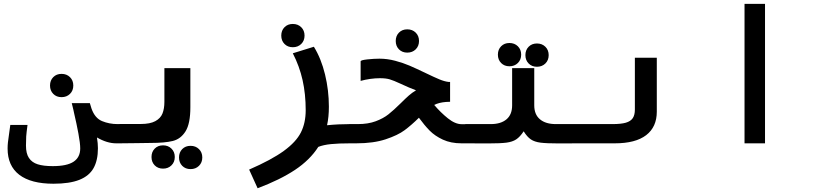

<svg xmlns="http://www.w3.org/2000/svg" viewBox="-20 -745 4240 998"><path d="M19.5 27Q19.5 10.5 21.2 -4.8Q23 -20 27 -48L33.5 -95.5H123Q117.5 -54.5 116.2 -35.8Q115 -17 115 12Q115 53 130.5 76.2Q146 99.5 176 109Q206 118.5 254 118.5Q328 118.5 362.5 95.5Q397 72.5 397 26.5Q397 0 387.5 -51.2Q378 -102.5 365 -157.5L361.5 -174Q356 -198.5 353 -209H447L455.5 -181Q473 -131 510.5 -115.5Q548 -100 591.5 -100H602.5V0H584Q536 0 484 -30.5Q489 1 489 25.5Q489 88.5 466.2 129Q443.5 169.5 392.5 189.8Q341.5 210 258 210Q141 210 80.2 163.5Q19.5 117 19.5 27ZM240 -300.5Q240 -327 256.8 -344Q273.5 -361 300 -361Q326.5 -361 343.8 -344Q361 -327 361 -300.5Q361 -274 343.8 -257Q326.5 -240 300 -240Q273.5 -240 256.8 -257Q240 -274 240 -300.5Z M601.5 -100.5H711.5Q760 -100.5 787.2 -115.2Q814.5 -130 824.5 -155Q834.5 -180 834.5 -216V-391H969.5V-187.5Q969.5 -102.5 944.5 -62.5Q919.5 -22.5 878 -12.2Q836.5 -2 762.5 -2L693.5 -1L601.5 0ZM767.5 71Q767.5 44.5 784.2 27.5Q801 10.5 827.5 10.5Q854 10.5 871.2 27.5Q888.5 44.5 888.5 71Q888.5 97.5 871.2 114.5Q854 131.5 827.5 131.5Q801 131.5 784.2 114.5Q767.5 97.5 767.5 71ZM910.5 73.5Q910.5 47 927.2 30Q944 13 970.5 13Q997 13 1014.2 30Q1031.5 47 1031.5 73.5Q1031.5 100 1014.2 117Q997 134 970.5 134Q944 134 927.2 117Q910.5 100 910.5 73.5Z M1569 -172.5Q1569 -256 1552.8 -328.5Q1536.5 -401 1502 -468L1611.5 -502Q1649.5 -440.5 1669.5 -358Q1689.5 -275.5 1689.5 -190.5Q1689.5 -137 1680 -94Q1738 -100 1801.5 -100V0Q1740 0 1700.5 4Q1661 8 1634.5 18.5Q1591 86.5 1513.5 138Q1436 189.5 1319 233.5L1275 136.5Q1392 85.5 1455.5 39.2Q1519 -7 1544 -56.5Q1569 -106 1569 -172.5ZM1442 -560Q1442 -586.5 1458.8 -603.5Q1475.5 -620.5 1502 -620.5Q1528.5 -620.5 1545.8 -603.5Q1563 -586.5 1563 -560Q1563 -533.5 1545.8 -516.5Q1528.5 -499.5 1502 -499.5Q1475.5 -499.5 1458.8 -516.5Q1442 -533.5 1442 -560Z M1795 -100H1840.5Q1893.5 -100 1933 -114.8Q1972.5 -129.5 1999.2 -150.8Q2026 -172 2062 -207.5Q2087.5 -233 2104.8 -248.2Q2122 -263.5 2142.5 -275.5Q2108.5 -288 2060.5 -310.5Q2026 -326.5 2006 -332.5Q1986 -338.5 1955 -338.5Q1930.5 -338.5 1904 -334.8Q1877.5 -331 1854.5 -324.5V-426Q1854.5 -432.5 1888.8 -436.2Q1923 -440 1952.5 -440Q1993 -440 2033.8 -429.2Q2074.5 -418.5 2108.8 -403.8Q2143 -389 2192 -365.5Q2237.5 -343.5 2264 -332.5Q2290.5 -321.5 2312.5 -319H2319.5V-216L2297.5 -215Q2261 -212 2237 -199.5Q2270 -160.5 2308 -130Q2346 -99.5 2379.5 -99.5H2400.5L2401.5 0H2379Q2323.5 0 2282 -19.2Q2240.5 -38.5 2213.2 -66.2Q2186 -94 2157.5 -133Q2119 -95 2083.5 -68.5Q2048 -42 1984.8 -21Q1921.5 0 1832 0H1795ZM2037 -532Q2037 -558.5 2053.8 -575.5Q2070.5 -592.5 2097 -592.5Q2123.5 -592.5 2140.8 -575.5Q2158 -558.5 2158 -532Q2158 -505.5 2140.8 -488.5Q2123.5 -471.5 2097 -471.5Q2070.5 -471.5 2053.8 -488.5Q2037 -505.5 2037 -532Z M2568 -461Q2568 -487.5 2584.8 -504.5Q2601.5 -521.5 2628 -521.5Q2654.5 -521.5 2671.8 -504.5Q2689 -487.5 2689 -461Q2689 -434.5 2671.8 -417.5Q2654.5 -400.5 2628 -400.5Q2601.5 -400.5 2584.8 -417.5Q2568 -434.5 2568 -461ZM2711 -458.5Q2711 -485 2727.8 -502Q2744.5 -519 2771 -519Q2797.5 -519 2814.8 -502Q2832 -485 2832 -458.5Q2832 -432 2814.8 -415Q2797.5 -398 2771 -398Q2744.5 -398 2727.8 -415Q2711 -432 2711 -458.5ZM2642 -197.5V-391H2757V-197.5Q2757 -149.5 2786.8 -124.8Q2816.5 -100 2869 -100H3001.5V0L2883.5 0.5Q2820.5 0.5 2789.5 -3.5Q2758.5 -7.5 2739.2 -20.5Q2720 -33.5 2702 -62.5Q2683 -33.5 2663.2 -20.5Q2643.5 -7.5 2612.2 -3.5Q2581 0.5 2518 0.5L2398.5 0V-100H2531Q2583.5 -100 2612.8 -124.8Q2642 -149.5 2642 -197.5Z M3000 -100H3164Q3208 -100 3233 -107.2Q3258 -114.5 3269 -130.8Q3280 -147 3280 -175.5V-445H3394V-164.5Q3394 -85 3338.8 -42.5Q3283.5 0 3175.5 0H3000Z M3956.5 -725V0H3850V-725Z"/></svg>

Font: JuliaMono
Style: Bold Italic
Weight: 700
Italic angle: -9°
Monospace: yes
Designer: cormullion
Foundry: corm
Version: Version 0.057; ttfautohint (v1.8.4)